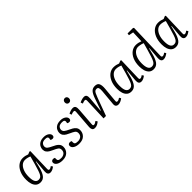

<svg xmlns="http://www.w3.org/2000/svg" viewBox="277 -2085 3417 3417"><g transform="rotate(-45 1986.0 -376.5)"><path d="M453 -82Q452 -57 457 -47.5Q462 -38 478 -38Q491 -38 505 -45Q519 -52 535 -64L557 -31Q538 -15 510 -0.5Q482 14 453 14Q382 14 390 -79L410 -307L403 -308L374 -189Q348 -89 309 -37.5Q270 14 203 14Q150 14 116.5 -14.5Q83 -43 67.5 -91.5Q52 -140 52 -201Q52 -298 82.5 -369.5Q113 -441 164.5 -480Q216 -519 279 -519Q314 -519 343.5 -512Q373 -505 398 -495L449 -516L466 -509ZM211 -43Q236 -43 254.5 -53Q273 -63 288.5 -89Q304 -115 320 -163Q336 -211 358 -288L400 -441Q381 -451 348.5 -459Q316 -467 286 -467Q239 -467 202 -434.5Q165 -402 143.5 -343.5Q122 -285 122 -206Q122 -121 144.5 -82Q167 -43 211 -43Z M769 -33Q814 -33 846 -57.5Q878 -82 878 -132Q878 -172 848 -192.5Q818 -213 770 -234Q738 -248 707.5 -265.5Q677 -283 657.5 -309.5Q638 -336 638 -378Q638 -407 654 -440Q670 -473 707.5 -496Q745 -519 810 -519Q868 -519 906.5 -492Q945 -465 945 -428Q945 -406 933 -395Q921 -384 902 -384Q888 -384 876.5 -388Q865 -392 859 -398L865 -429Q869 -449 855.5 -462Q842 -475 806 -475Q745 -475 722 -448.5Q699 -422 699 -391Q699 -356 726.5 -335Q754 -314 798 -294Q831 -279 863 -260.5Q895 -242 916 -214.5Q937 -187 937 -145Q937 -78 890.5 -32Q844 14 758 14Q690 14 647 -12Q604 -38 604 -79Q604 -103 618.5 -114Q633 -125 652 -125Q674 -125 691 -115L690 -85Q689 -58 706 -45.5Q723 -33 769 -33Z M1190 -33Q1235 -33 1267 -57.5Q1299 -82 1299 -132Q1299 -172 1269 -192.5Q1239 -213 1191 -234Q1159 -248 1128.5 -265.5Q1098 -283 1078.5 -309.5Q1059 -336 1059 -378Q1059 -407 1075 -440Q1091 -473 1128.5 -496Q1166 -519 1231 -519Q1289 -519 1327.5 -492Q1366 -465 1366 -428Q1366 -406 1354 -395Q1342 -384 1323 -384Q1309 -384 1297.5 -388Q1286 -392 1280 -398L1286 -429Q1290 -449 1276.5 -462Q1263 -475 1227 -475Q1166 -475 1143 -448.5Q1120 -422 1120 -391Q1120 -356 1147.5 -335Q1175 -314 1219 -294Q1252 -279 1284 -260.5Q1316 -242 1337 -214.5Q1358 -187 1358 -145Q1358 -78 1311.5 -32Q1265 14 1179 14Q1111 14 1068 -12Q1025 -38 1025 -79Q1025 -103 1039.5 -114Q1054 -125 1073 -125Q1095 -125 1112 -115L1111 -85Q1110 -58 1127 -45.5Q1144 -33 1190 -33Z M1511 -685Q1511 -710 1526 -727Q1541 -744 1565 -744Q1589 -744 1603.5 -728.5Q1618 -713 1618 -687Q1618 -663 1603.5 -646Q1589 -629 1564 -629Q1540 -629 1525.5 -644.5Q1511 -660 1511 -685ZM1535 -423Q1537 -445 1531.5 -455Q1526 -465 1510 -465Q1484 -465 1444 -448L1430 -487Q1448 -498 1479.5 -508.5Q1511 -519 1538 -519Q1579 -519 1592.5 -492Q1606 -465 1602 -415L1577 -83Q1575 -58 1579.5 -48.5Q1584 -39 1600 -39Q1625 -39 1665 -70L1687 -37Q1669 -20 1639 -3Q1609 14 1573 14Q1531 14 1518 -13Q1505 -40 1508 -72Z M2274 -33Q2257 -17 2225 -1.5Q2193 14 2164 14Q2130 14 2112.5 -5.5Q2095 -25 2099 -65L2126 -362Q2130 -417 2120 -439Q2110 -461 2082 -461Q2058 -461 2043 -449.5Q2028 -438 2015 -410Q2002 -382 1983 -333L1860 0H1799L1815 -424Q1816 -445 1810.5 -455Q1805 -465 1788 -465Q1778 -465 1762.5 -460.5Q1747 -456 1725 -447L1710 -488Q1721 -494 1739.5 -501.5Q1758 -509 1779.5 -514Q1801 -519 1818 -519Q1858 -519 1871.5 -493.5Q1885 -468 1881 -417L1857 -133L1863 -132L1943 -364Q1972 -446 2005.5 -482.5Q2039 -519 2095 -519Q2159 -519 2179 -477Q2199 -435 2192 -356L2167 -79Q2165 -57 2169 -48Q2173 -39 2191 -39Q2218 -39 2253 -65Z M2741 -82Q2740 -57 2745 -47.5Q2750 -38 2766 -38Q2779 -38 2793 -45Q2807 -52 2823 -64L2845 -31Q2826 -15 2798 -0.5Q2770 14 2741 14Q2670 14 2678 -79L2698 -307L2691 -308L2662 -189Q2636 -89 2597 -37.5Q2558 14 2491 14Q2438 14 2404.5 -14.5Q2371 -43 2355.5 -91.5Q2340 -140 2340 -201Q2340 -298 2370.5 -369.5Q2401 -441 2452.5 -480Q2504 -519 2567 -519Q2602 -519 2631.5 -512Q2661 -505 2686 -495L2737 -516L2754 -509ZM2499 -43Q2524 -43 2542.5 -53Q2561 -63 2576.5 -89Q2592 -115 2608 -163Q2624 -211 2646 -288L2688 -441Q2669 -451 2636.5 -459Q2604 -467 2574 -467Q2527 -467 2490 -434.5Q2453 -402 2431.5 -343.5Q2410 -285 2410 -206Q2410 -121 2432.5 -82Q2455 -43 2499 -43Z M3302 -77Q3301 -55 3307.5 -46.5Q3314 -38 3329 -38Q3343 -38 3357.5 -45Q3372 -52 3389 -64L3410 -33Q3392 -17 3362 -1.5Q3332 14 3303 14Q3264 14 3250.5 -13Q3237 -40 3241 -85L3260 -308L3253 -309L3226 -201Q3199 -92 3159.5 -39Q3120 14 3050 14Q2995 14 2962 -17.5Q2929 -49 2915 -98.5Q2901 -148 2901 -204Q2901 -302 2931.5 -372.5Q2962 -443 3013.5 -481Q3065 -519 3128 -519Q3159 -519 3192.5 -511Q3226 -503 3246 -494L3254 -710L3165 -727L3170 -767H3306L3322 -756ZM3060 -43Q3086 -43 3105.5 -54.5Q3125 -66 3141 -95Q3157 -124 3174 -175Q3191 -226 3213 -305L3251 -441Q3238 -448 3217 -453.5Q3196 -459 3173.5 -463Q3151 -467 3134 -467Q3087 -467 3050 -434.5Q3013 -402 2992 -344Q2971 -286 2971 -209Q2971 -43 3060 -43Z M3861 -82Q3860 -57 3865 -47.5Q3870 -38 3886 -38Q3899 -38 3913 -45Q3927 -52 3943 -64L3965 -31Q3946 -15 3918 -0.5Q3890 14 3861 14Q3790 14 3798 -79L3818 -307L3811 -308L3782 -189Q3756 -89 3717 -37.5Q3678 14 3611 14Q3558 14 3524.5 -14.5Q3491 -43 3475.5 -91.5Q3460 -140 3460 -201Q3460 -298 3490.5 -369.5Q3521 -441 3572.5 -480Q3624 -519 3687 -519Q3722 -519 3751.5 -512Q3781 -505 3806 -495L3857 -516L3874 -509ZM3619 -43Q3644 -43 3662.5 -53Q3681 -63 3696.5 -89Q3712 -115 3728 -163Q3744 -211 3766 -288L3808 -441Q3789 -451 3756.5 -459Q3724 -467 3694 -467Q3647 -467 3610 -434.5Q3573 -402 3551.5 -343.5Q3530 -285 3530 -206Q3530 -121 3552.5 -82Q3575 -43 3619 -43Z"/></g></svg>

Font: Literata 12pt Light
Style: Italic
Weight: 300
Italic angle: -2°
Designer: Latin by Veronika Burian and Jose Scaglione. Greek by Irene Vlachou. Cyrillic by Vera Evstafieva
Foundry: TypeTogether
Version: Version 3.002